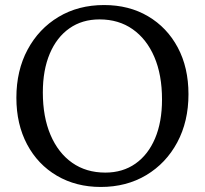

<svg xmlns="http://www.w3.org/2000/svg" viewBox="-20 -726 813 762"><path d="M380 16Q282 16 206 -28.5Q130 -73 87.5 -153Q45 -233 45 -338Q45 -446 89.5 -529Q134 -612 212.5 -659Q291 -706 393 -706Q492 -706 567.5 -661.5Q643 -617 685.5 -537.5Q728 -458 728 -352Q728 -244 683.5 -161Q639 -78 560.5 -31Q482 16 380 16ZM398 -41Q467 -41 517.5 -76.5Q568 -112 595.5 -177Q623 -242 623 -331Q623 -429 592.5 -500Q562 -571 506.5 -610Q451 -649 375 -649Q306 -649 255.5 -613.5Q205 -578 177.5 -513Q150 -448 150 -359Q150 -262 180.5 -190.5Q211 -119 266.5 -80Q322 -41 398 -41Z"/></svg>

Font: Platypi Light Light
Style: Regular
Weight: 300
Version: Version 1.200